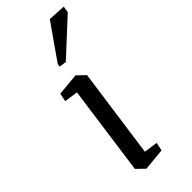

<svg xmlns="http://www.w3.org/2000/svg" viewBox="-264 -858 911 911"><g transform="rotate(-45 191.5 -402.0)"><path d="M79.6 -529.8 192.4 -540.5 231.9 -502.4 168.9 -51.3 237.8 -41.5 229.5 0 117.2 10.7 77.6 -27.3 140.1 -478.5 71.3 -488.3ZM170.9 -638.2 294.9 -815.4 383.3 -810.5 378.4 -778.3 204.6 -617.7 168.5 -622.6Z"/></g></svg>

Font: Noticia Text
Style: Italic
Weight: 400
Italic angle: -8°
Designer: JM Sole
Foundry: JM Sole
Version: Version 1.003